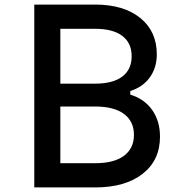

<svg xmlns="http://www.w3.org/2000/svg" viewBox="-20 -820 790 840"><path d="M130 0V-800H396Q521 -800 593.5 -741.5Q666 -683 666 -582Q666 -524 635.5 -481.5Q605 -439 550 -422V-406Q612 -387 646 -338.5Q680 -290 680 -222Q680 -119 604 -59.5Q528 0 396 0ZM244 -106H396Q479 -106 522.5 -138.5Q566 -171 566 -230Q566 -289 522.5 -321.5Q479 -354 396 -354H244ZM244 -454H396Q474 -454 515 -485Q556 -516 556 -574Q556 -632 515 -663Q474 -694 396 -694H244Z"/></svg>

Font: Martian Mono SemiExpanded
Style: Regular
Weight: 400
Width: 6
Monospace: yes
Designer: Roman Shamin
Foundry: Evil Martians
Version: Version 1.000